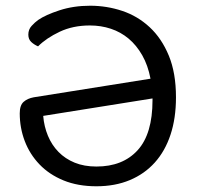

<svg xmlns="http://www.w3.org/2000/svg" viewBox="-20 -636 690 671"><path d="M49 -240Q49 -268 62.5 -280Q76 -292 98 -296L506 -361Q497 -408 477 -443Q457 -478 429.5 -501Q402 -524 367.5 -535.5Q333 -547 294 -547Q235 -547 188.5 -525Q142 -503 113 -474Q99 -480 89 -489.5Q79 -499 79 -515Q79 -533 90.5 -545.5Q102 -558 113 -566Q139 -584 188 -600Q237 -616 295 -616Q353 -616 407 -598Q461 -580 503 -541Q545 -502 570 -441.5Q595 -381 595 -296Q595 -223 576 -165.5Q557 -108 521 -68Q485 -28 433.5 -6.5Q382 15 317 15Q252 15 202 -5.5Q152 -26 118 -61.5Q84 -97 66.5 -143Q49 -189 49 -240ZM317 -54Q409 -54 461 -111Q513 -168 513 -286V-292L131 -231Q134 -194 147.5 -161.5Q161 -129 184.5 -105Q208 -81 241 -67.5Q274 -54 317 -54Z"/></svg>

Font: Baloo Thambi 2
Style: Regular
Weight: 400
Designer: Aadarsh Rajan and Ek Type
Foundry: Ek Type
Version: Version 1.640;hotconv 1.0.111;makeotfexe 2.5.65597; ttfautoh